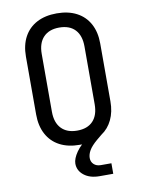

<svg xmlns="http://www.w3.org/2000/svg" viewBox="-100 -808 801 1079"><g transform="rotate(-10 300.0 -268.5)"><path d="M379 203Q324 203 290.5 176.5Q257 150 257 110Q257 96 263.5 79.5Q270 63 282.5 45Q295 27 313 10Q310 10 306.5 10Q303 10 300 10Q234 10 186.5 -15Q139 -40 113.5 -87.5Q88 -135 88 -200V-530Q88 -596 113.5 -643Q139 -690 186.5 -715Q234 -740 300 -740Q366 -740 413.5 -715Q461 -690 486.5 -643Q512 -596 512 -531V-200Q512 -141 490.5 -96Q469 -51 430 -25L401 -1Q368 27 355 49.5Q342 72 342 93Q342 115 357 129Q372 143 397 143H457V203ZM300 -71Q359 -71 390.5 -104.5Q422 -138 422 -200V-530Q422 -592 390.5 -625.5Q359 -659 300 -659Q242 -659 210 -625.5Q178 -592 178 -530V-200Q178 -138 210 -104.5Q242 -71 300 -71Z"/></g></svg>

Font: JetBrains Mono
Style: Regular
Weight: 400
Monospace: yes
Designer: Philipp Nurullin, Konstantin Bulenkov
Foundry: JetBrains
Version: Version 2.305